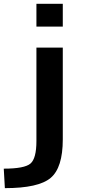

<svg xmlns="http://www.w3.org/2000/svg" viewBox="-51 -770 449 1010"><path d="M140.6 -28.3V-519.5H279.3V-37.1Q279.3 112.3 215.3 166Q151.4 219.7 -25.4 219.7L-31.2 117.2Q78.1 117.2 109.4 90.3Q140.6 63.5 140.6 -28.3ZM140.6 -629.9V-750H279.3V-629.9Z"/></svg>

Font: Mgen+ 1c bold
Style: Bold
Weight: 700
Designer: [Source Han Sans]
Ryoko NISHIZUKA  (kana & ideographs); Paul D. Hunt (Latin, Greek & Cyrillic); Wenlong ZHANG  (bopomofo
Version: Version 1.059.20150602